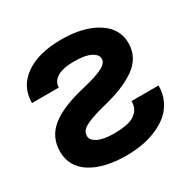

<svg xmlns="http://www.w3.org/2000/svg" viewBox="-161 -883 1054 1053"><g transform="rotate(-30 366.5 -356.0)"><path d="M212.9 -190.4Q212.9 -164.6 248.3 -146.7Q283.7 -128.9 350.1 -128.9Q403.8 -128.9 440.2 -138.2Q476.6 -147.5 498.8 -171.6Q521 -195.8 521 -235.4H691.9Q691.9 -184.6 672.4 -143.1Q652.8 -101.6 620.1 -73.5Q587.4 -45.4 543 -26.4Q498.5 -7.3 450.2 1.2Q401.9 9.8 350.1 9.8Q207.5 9.8 125 -42.7Q42.5 -95.2 42.5 -191.4Q42.5 -281.7 111.3 -338.1Q180.2 -394.5 324.7 -428.2Q412.6 -448.7 454.1 -469.2Q495.6 -489.7 495.6 -518.1Q495.6 -545.4 460.2 -563.5Q424.8 -581.5 356.9 -581.5Q285.2 -581.5 248.8 -559.3Q212.4 -537.1 212.4 -499H42.5Q42.5 -602.5 126.5 -661.6Q210.4 -720.7 355 -720.7Q494.1 -720.7 579.8 -666.5Q665.5 -612.3 665.5 -520Q665.5 -472.7 644.3 -434.8Q623 -397 582.3 -369.9Q541.5 -342.8 494.1 -324Q446.8 -305.2 382.3 -289.1Q312.5 -271.5 275.9 -256.3Q239.3 -241.2 226.1 -226.6Q212.9 -211.9 212.9 -190.4Z"/></g></svg>

Font: Bert Sans Black
Style: Regular
Weight: 900
Designer: Christian Robertson, Adam Twardoch, & Cristiano Sobral
Foundry: Google
Version: Version 12.135;January 10, 2020;FontCreator 12.0.0.2547 64-b